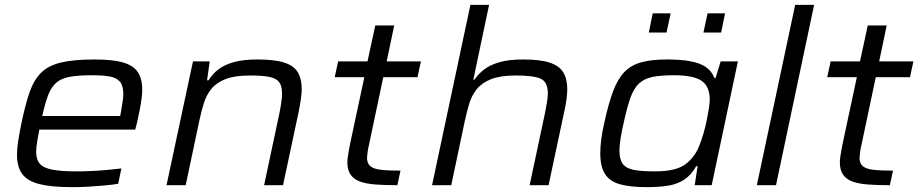

<svg xmlns="http://www.w3.org/2000/svg" viewBox="-20 -763 3783 791"><path d="M278 8Q192 8 142.5 -4.5Q93 -17 71.5 -46.5Q50 -76 50 -125Q50 -150 55 -182.5Q60 -215 68 -254Q84 -331 101.5 -382Q119 -433 149 -463Q179 -493 231.5 -505.5Q284 -518 369 -518Q445 -518 487.5 -505.5Q530 -493 548 -465.5Q566 -438 566 -393Q566 -379 563.5 -358.5Q561 -338 556 -312Q551 -286 544 -255L537 -229H142Q137 -202 133 -179Q129 -156 129 -137Q129 -106 144 -88.5Q159 -71 195.5 -64Q232 -57 296 -57Q324 -57 357 -58.5Q390 -60 422.5 -63Q455 -66 480 -69L467 -6Q445 -2 412.5 1Q380 4 345.5 6Q311 8 278 8ZM154 -285H475L478 -300Q482 -326 485 -343.5Q488 -361 488 -376Q488 -410 474 -426.5Q460 -443 431.5 -448Q403 -453 359 -453Q302 -453 267 -446.5Q232 -440 211.5 -422Q191 -404 178.5 -371.5Q166 -339 154 -285Z M666 0 775 -510H844L833 -432H839Q855 -458 879.5 -477Q904 -496 943 -507Q982 -518 1041 -518Q1112 -518 1151.5 -505Q1191 -492 1207 -465Q1223 -438 1223 -396Q1223 -379 1219.5 -354.5Q1216 -330 1211 -305L1146 0H1068L1131 -296Q1135 -315 1138.5 -339Q1142 -363 1142 -377Q1142 -410 1129.5 -425.5Q1117 -441 1088 -446.5Q1059 -452 1011 -452Q948 -452 910 -437.5Q872 -423 851 -397Q830 -371 819.5 -337Q809 -303 801 -265L745 0Z M1617 0Q1565 0 1526 -3Q1487 -6 1462 -15.5Q1437 -25 1424 -44Q1411 -63 1411 -95Q1411 -104 1413 -117.5Q1415 -131 1417.5 -145Q1420 -159 1422 -169L1481 -445H1359L1373 -510H1494L1526 -658H1604L1573 -510H1714L1700 -445H1559L1503 -180Q1499 -163 1496.5 -149.5Q1494 -136 1493.5 -127.5Q1493 -119 1492 -114Q1492 -90 1505.5 -78.5Q1519 -67 1549 -63.5Q1579 -60 1630 -60Z M1760 0 1918 -743H1995L1930 -435H1935Q1951 -459 1975.5 -477.5Q2000 -496 2038.5 -507Q2077 -518 2135 -518Q2205 -518 2244.5 -505Q2284 -492 2300.5 -465Q2317 -438 2317 -396Q2317 -379 2314 -355Q2311 -331 2305 -305L2240 0H2162L2225 -296Q2229 -315 2233 -339Q2237 -363 2237 -377Q2237 -426 2207 -439Q2177 -452 2104 -452Q2042 -452 2003.5 -437Q1965 -422 1944 -395.5Q1923 -369 1913 -335.5Q1903 -302 1895 -265L1839 0Z M2645 8Q2576 8 2533.5 -4Q2491 -16 2472 -47Q2453 -78 2453 -132Q2453 -157 2457 -189Q2461 -221 2470 -259Q2487 -337 2506 -387.5Q2525 -438 2552.5 -466.5Q2580 -495 2622.5 -506.5Q2665 -518 2728 -518Q2783 -518 2822.5 -511Q2862 -504 2887 -487.5Q2912 -471 2923 -442H2928L2949 -510H3020L2912 0H2842L2854 -78H2848Q2828 -42 2799 -23Q2770 -4 2732 2Q2694 8 2645 8ZM2676 -57Q2722 -57 2752 -64Q2782 -71 2802 -85Q2822 -99 2838 -121Q2850 -136 2860 -160.5Q2870 -185 2878 -212.5Q2886 -240 2891.5 -267Q2897 -294 2900.5 -316.5Q2904 -339 2904 -352Q2904 -407 2870.5 -430Q2837 -453 2756 -453Q2702 -453 2668 -446Q2634 -439 2612.5 -419Q2591 -399 2577 -359.5Q2563 -320 2549 -255Q2541 -220 2536.5 -192Q2532 -164 2532 -143Q2532 -106 2546 -87.5Q2560 -69 2591.5 -63Q2623 -57 2676 -57ZM2878 -629 2895 -708H2967L2951 -629ZM2653 -629 2669 -708H2743L2726 -629Z M3098 0 3256 -743H3334L3177 0Z M3646 0Q3594 0 3555 -3Q3516 -6 3491 -15.5Q3466 -25 3453 -44Q3440 -63 3440 -95Q3440 -104 3442 -117.5Q3444 -131 3446.5 -145Q3449 -159 3451 -169L3510 -445H3388L3402 -510H3523L3555 -658H3633L3602 -510H3743L3729 -445H3588L3532 -180Q3528 -163 3525.5 -149.5Q3523 -136 3522.5 -127.5Q3522 -119 3521 -114Q3521 -90 3534.5 -78.5Q3548 -67 3578 -63.5Q3608 -60 3659 -60Z"/></svg>

Font: Saira Expanded
Style: Italic
Weight: 400
Width: 7
Italic angle: -12°
Designer: Hector Gatti with collaboration of the Omnibus-Type team
Foundry: Omnibus-Type
Version: Version 1.101